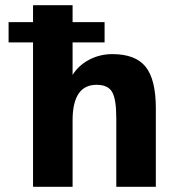

<svg xmlns="http://www.w3.org/2000/svg" viewBox="-20 -718 669 738"><path d="M351 -392Q259 -392 259 -255V0H107V-555H13V-633H107V-698H259V-633H382V-555H259V-430Q282 -467 323 -488.5Q364 -510 412 -510Q501 -510 540 -461Q579 -412 579 -302V0H427V-264Q427 -337 411 -364.5Q395 -392 351 -392Z"/></svg>

Font: Atkinson Hyperlegible Pro
Style: Bold
Weight: 700
Designer: Elliott Scott, Megan Eiswerth, Linus Boman, Theodore Petrosky, Jacob Perez
Foundry: Braille Institute
Version: Version 1.5.1